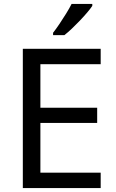

<svg xmlns="http://www.w3.org/2000/svg" viewBox="-20 -964 596 984"><path d="M496 0H97V-714H496V-635H187V-412H478V-334H187V-79H496ZM453 -934Q444 -920 427 -900Q410 -880 389.5 -858.5Q369 -837 348.5 -817.5Q328 -798 310 -784H252V-796Q267 -815 284.5 -841Q302 -867 319 -894.5Q336 -922 347 -944H453Z"/></svg>

Font: Noto Sans Telugu
Style: Regular
Weight: 400
Designer: Jelle Bosma - Monotype Design Team
Foundry: Monotype Imaging Inc.
Version: Version 2.003